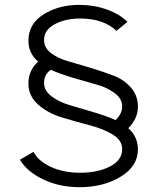

<svg xmlns="http://www.w3.org/2000/svg" viewBox="-20 -780 654 798"><path d="M513.2 -247.1Q553.2 -211.9 553.2 -159.2Q553.2 -89.4 481.7 -45.7Q410.2 -2 311 -2Q227.1 -2 159.4 -34.4Q91.8 -66.9 63 -116.2L119.1 -148.9Q139.2 -110.8 191.2 -86.4Q243.2 -62 314 -62Q385.7 -62 436.8 -87.9Q487.8 -113.8 487.8 -160.2Q487.8 -197.3 448 -221.2Q408.2 -245.1 350.6 -260Q293 -274.9 235.6 -292.5Q178.2 -310.1 138.2 -345.5Q98.1 -380.9 98.1 -433.8Q98.1 -486.8 138.2 -523.9Q98.1 -559.1 98.1 -610.8Q98.1 -680.7 161.1 -720.2Q224.1 -759.8 310.1 -759.8Q370.1 -759.8 424.1 -740.5Q478 -721.2 509.8 -689L463.9 -651.9Q410.6 -702.6 314 -703.1Q252 -703.1 207.5 -679.4Q163.1 -655.8 163.1 -613.8Q163.1 -581.5 192.1 -559.3Q221.2 -537.1 264.2 -525.1Q307.1 -513.2 358.2 -497.6Q409.2 -481.9 452.1 -465.6Q495.1 -449.2 524.2 -416Q553.2 -382.8 553.2 -336.9Q553.2 -287.1 513.2 -247.1ZM460 -280.8Q487.8 -306.6 487.8 -337.9Q487.8 -370.1 455.8 -393.6Q423.8 -417 383.3 -428Q342.8 -439 283.9 -456.5Q225.1 -474.1 190.9 -490.2Q163.1 -469.2 163.1 -436Q163.1 -402.8 194.6 -379.4Q226.1 -356 266.6 -344Q307.1 -332 366.5 -314.5Q425.8 -296.9 460 -280.8Z"/></svg>

Font: ø
Style: ø
Weight: 400
Designer: Samuel Oakes
Foundry: Samuel Oakes
Version: Version 1.000;PS 001.000;hotconv 1.0.88;makeotf.lib2.5.64775